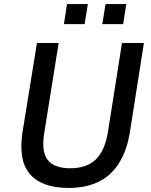

<svg xmlns="http://www.w3.org/2000/svg" viewBox="-20 -917 745 946"><path d="M319 9Q250 9 202 -9Q154 -27 125.5 -61.5Q97 -96 89 -146Q81 -196 90 -260L162 -705H269L198 -262Q183 -169 215.5 -128.5Q248 -88 326 -88Q407 -88 452 -131.5Q497 -175 512 -268L581 -705H689L620 -266Q605 -174 565.5 -112Q526 -50 464 -20.5Q402 9 319 9ZM484 -798 500 -897H602L587 -798ZM295 -798 310 -897H413L397 -798Z"/></svg>

Font: Nunito Sans 7pt SemiCondensed SemiBold
Style: Italic
Weight: 600
Width: 4
Italic angle: -9°
Designer: Vernon Adams
Foundry: Vernon Adams
Version: Version 3.101;gftools[0.9.27]